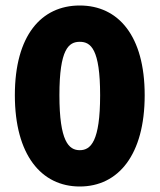

<svg xmlns="http://www.w3.org/2000/svg" viewBox="-20 -666 580 698"><path d="M270 12C410 12 506 -103 506 -320C506 -536 410 -646 270 -646C130 -646 34 -537 34 -320C34 -103 130 12 270 12ZM270 -120C230 -120 196 -152 196 -320C196 -488 230 -514 270 -514C310 -514 344 -488 344 -320C344 -152 310 -120 270 -120Z"/></svg>

Font: Giro Sans Black
Style: Regular
Weight: 900
Designer: Paul D. Hunt
Foundry: Adobe Systems Incorporated
Version: Version 1.000;PS 1.0;hotconv 1.0.88;makeotf.lib2.5.647800